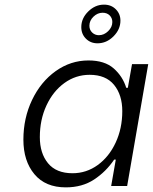

<svg xmlns="http://www.w3.org/2000/svg" viewBox="-20 -803 660 829"><path d="M81 -200Q81 -293 118.5 -371.5Q156 -450 220.5 -496Q285 -542 362 -542Q432 -542 471 -507.5Q510 -473 525 -424H532L550 -526H620L529 0H460L480 -114H473Q438 -62 386.5 -28Q335 6 264 6Q176 6 128.5 -51Q81 -108 81 -200ZM508 -323Q508 -393 472.5 -436.5Q437 -480 367 -480Q307 -480 258 -444.5Q209 -409 180.5 -347.5Q152 -286 152 -211Q152 -141 187.5 -98Q223 -55 293 -55Q353 -55 402 -90.5Q451 -126 479.5 -187.5Q508 -249 508 -323ZM331 -686Q331 -724 361 -753.5Q391 -783 429 -783Q460 -783 480 -763Q500 -743 500 -714Q500 -676 470 -646Q440 -616 401 -616Q371 -616 351 -636Q331 -656 331 -686ZM465 -708Q465 -725 453.5 -736.5Q442 -748 423 -748Q401 -748 383.5 -731Q366 -714 366 -692Q366 -674 378 -662.5Q390 -651 407 -651Q429 -651 447 -668.5Q465 -686 465 -708Z"/></svg>

Font: Be Vietnam Light
Style: Italic
Weight: 300
Italic angle: -9.222°
Designer: Gabriel Lam
Foundry: TypeRant
Version: Version 3.000